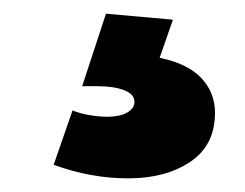

<svg xmlns="http://www.w3.org/2000/svg" viewBox="-20 -29 361 283"><path d="M59.1 0ZM234.9 0 215.3 56.2Q257.3 64.9 277.1 86.4Q296.9 107.9 296.9 137.2Q296.9 185.1 260.5 209.5Q224.1 233.9 168.9 233.9Q113.8 233.9 59.1 213.9L86.9 133.8Q108.9 142.6 138.2 143.1Q156.2 143.1 167.2 137Q178.2 130.9 178.2 121.1Q178.2 109.9 163.1 104Q147.9 98.1 125 98.1H101.1L136.2 -8.8Z"/></svg>

Font: Argentum Sans
Style: Bold
Weight: 700
Designer: Julieta Ulanovsky (Modified by Cristiano Sobral)
Foundry: Julieta Ulanovsky
Version: Version 1.000; ttfautohint (v1.5.65-e2d9)